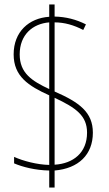

<svg xmlns="http://www.w3.org/2000/svg" viewBox="-20 -780 487 858"><path d="M200 -18V58H224V-18C331 -27 395 -89 395 -187C395 -279 334 -323 224 -371V-680C268 -680 310 -668 352 -646L364 -671C321 -693 274 -705 224 -706V-760H200V-705C109 -699 41 -638 41 -537C41 -439 107 -396 200 -354V-43C146 -44 82 -61 43 -79V-50C80 -34 138 -19 200 -18ZM200 -680V-382C123 -418 68 -453 68 -537C68 -625 126 -674 200 -680ZM224 -44V-343C320 -298 369 -263 369 -187C369 -98 308 -49 224 -44Z"/></svg>

Font: Noto Sans Sinhala UI Condensed Thin
Style: Regular
Weight: 100
Width: 3
Designer: Jelle Bosma - Monotype Design Team
Foundry: Monotype Imaging Inc.
Version: Version 2.006